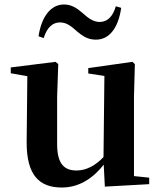

<svg xmlns="http://www.w3.org/2000/svg" viewBox="-20 -821 718 857"><path d="M152 -659 175 -651C189 -696 213 -721 248 -721C280 -721 302 -700 326 -679C348 -661 371 -644 408 -644C468 -644 508 -696 521 -786L497 -793C484 -748 460 -723 425 -723C394 -723 371 -743 346 -765C325 -783 300 -801 266 -801C206 -801 165 -746 152 -659ZM448 12 646 1V-28L578 -35V-389L582 -535L571 -545L374 -517V-493L446 -482L442 -120C407 -83 366 -60 322 -60C267 -60 235 -89 235 -178V-389L240 -535L228 -545L28 -520V-494L102 -481L99 -188C98 -37 157 16 256 16C333 16 395 -25 443 -86Z"/></svg>

Font: Noto Serif JP
Style: Bold
Weight: 700
Designer: Ryoko NISHIZUKA 西塚涼子 (kana & ideographs); Frank Grießhammer (Latin, Greek & Cyrillic); Wenlong ZHANG 张文龙 (bopomofo); San
Foundry: Adobe
Version: Version 2.001;hotconv 1.1.0;makeotfexe 2.6.0